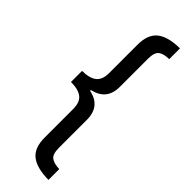

<svg xmlns="http://www.w3.org/2000/svg" viewBox="-326 -848 1030 1030"><g transform="rotate(45 189.5 -333.0)"><path d="M41 -375Q96 -375 124 -396.5Q152 -418 152 -469V-685Q152 -763 195 -797Q238 -831 327 -832V-750Q287 -750 266 -735Q245 -720 245 -672V-458Q245 -357 147 -336V-330Q245 -310 245 -208V5Q245 53 266 68Q287 83 327 84V166Q238 165 195 131.5Q152 98 152 20V-197Q152 -248 124.5 -269.5Q97 -291 41 -291Z"/></g></svg>

Font: Noto Sans Gurmukhi SemiCondensed Medium
Style: Regular
Weight: 500
Width: 4
Designer: Jelle Bosma - Monotype Design Team
Foundry: Monotype Imaging Inc.
Version: Version 2.004; ttfautohint (v1.8.4.7-5d5b)